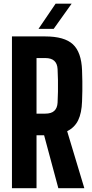

<svg xmlns="http://www.w3.org/2000/svg" viewBox="-20 -992 484 1012"><path d="M43 0V-800H218.5Q319.5 -800 364.2 -758.5Q409 -717 412.5 -621.5Q413.5 -589.5 414 -563.8Q414.5 -538 414 -512.8Q413.5 -487.5 412.5 -457.5Q410.5 -396.5 392 -358.2Q373.5 -320 334 -300.5L424.5 0H287.5L212.5 -279H172.5V0ZM172.5 -393H218Q250.5 -393 266.2 -407.8Q282 -422.5 283.5 -451Q285 -479 285.5 -509.2Q286 -539.5 285.5 -569.8Q285 -600 283.5 -628Q282 -656.5 266.2 -671.2Q250.5 -686 218.5 -686H172.5ZM183 -840 273 -972.5H357.5L263 -840Z"/></svg>

Font: Big Shoulders Display Thin ExtraBold
Style: Regular
Weight: 800
Version: Version 2.002